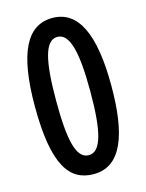

<svg xmlns="http://www.w3.org/2000/svg" viewBox="-112 -793 665 872"><g transform="rotate(-15 220.5 -357.0)"><path d="M400 -357C400 -602 341 -724 220 -724C99 -724 40 -605 40 -357C40 -79 106 10 220 10C351 10 400 -130 400 -357ZM140 -357C140 -544 162 -635 220 -635C278 -635 301 -543 301 -357C301 -169 278 -79 220 -79C161 -79 140 -169 140 -357Z"/></g></svg>

Font: Noto Sans Hebrew ExtraCondensed Medium
Style: Regular
Weight: 500
Width: 2
Designer: Monotype Design Team
Foundry: Monotype Imaging Inc.
Version: Version 2.004